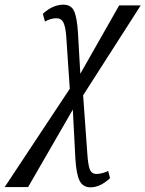

<svg xmlns="http://www.w3.org/2000/svg" viewBox="-124 -559 621 820"><path d="M174 -180 159 -402Q156 -445 146.5 -463.5Q137 -482 114 -481Q104 -481 91 -477Q78 -473 68 -467L59 -500Q101 -539 147 -539Q180 -539 192.5 -511.5Q205 -484 209 -419L219 -244L385 -536H477L231 -152L249 98Q252 144 259.5 164Q267 184 289 184Q299 184 314.5 180Q330 176 338 171L346 202Q304 241 263 241Q230 241 216 213Q202 185 198 120L187 -91L-4 240H-104Z"/></svg>

Font: Noto Serif Cond
Style: Italic
Weight: 400
Width: 3
Italic angle: -12°
Designer: Monotype Design Team
Foundry: Monotype Imaging Inc.
Version: Version 1.001